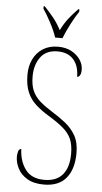

<svg xmlns="http://www.w3.org/2000/svg" viewBox="-62 -969 538 1017"><g transform="rotate(5 207.0 -460.5)"><path d="M211 10Q157 10 122.5 -10.5Q88 -31 72 -62.5Q56 -94 56 -125Q56 -138 60 -152.5Q64 -167 76 -167Q78 -103 110.5 -59Q143 -15 211 -15Q276 -15 308.5 -54Q341 -93 341 -165Q341 -212 327.5 -243Q314 -274 284 -299.5Q254 -325 206 -354Q165 -379 135.5 -405.5Q106 -432 90 -469.5Q74 -507 74 -563Q74 -608 91.5 -644.5Q109 -681 142.5 -702.5Q176 -724 223 -724Q265 -724 295 -707.5Q325 -691 341.5 -666Q358 -641 358 -614Q358 -593 352 -583.5Q346 -574 337 -574Q337 -632 307.5 -665.5Q278 -699 223 -699Q162 -699 132 -658Q102 -617 102 -556Q102 -510 115 -480Q128 -450 154.5 -426.5Q181 -403 221 -378Q260 -354 293.5 -327.5Q327 -301 348 -264.5Q369 -228 369 -171Q369 -86 329.5 -38Q290 10 211 10ZM203 -771Q192 -805 169.5 -847.5Q147 -890 128 -918V-931H134Q164 -899 184.5 -873.5Q205 -848 224 -812Q242 -848 261.5 -873.5Q281 -899 312 -931H318V-918Q299 -890 277 -847.5Q255 -805 242 -771Z"/></g></svg>

Font: Noto Serif Ethiopic Condensed Thin
Style: Regular
Weight: 100
Width: 3
Designer: Monotype Design Team
Foundry: Monotype Imaging Inc.
Version: Version 2.102; ttfautohint (v1.8.4.7-5d5b)